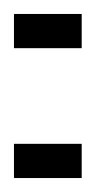

<svg xmlns="http://www.w3.org/2000/svg" viewBox="49 -809 137 275"><g transform="rotate(-90 117.5 -671.5)"><path d="M0 -623H49V-720H0ZM186 -623H235V-720H186Z"/></g></svg>

Font: Aspekta 200
Style: Regular
Weight: 200
Designer: Ivo Dolenc
Version: Version 2.000